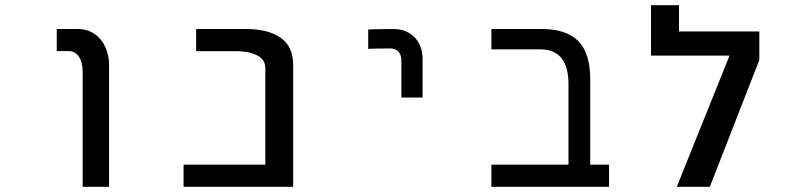

<svg xmlns="http://www.w3.org/2000/svg" viewBox="-20 -721 3040 741"><path d="M244 -524H199V-609H279.5Q317 -609 344.5 -590.2Q372 -571.5 386.5 -539.5Q401 -507.5 401 -468.5V0H299V-444.5Q299 -481.5 284.2 -502.8Q269.5 -524 244 -524Z M688.5 -85.5H1004V-458Q1004 -491.5 972 -507.5Q940 -523.5 893 -523.5H737V-609H931.5Q1014.5 -609 1063 -575.2Q1111.5 -541.5 1111.5 -469V0H688.5Z M1500 -609Q1479.5 -609 1445.2 -608.5Q1411 -608 1401 -607V-532.5Q1424.5 -534 1486 -534Q1506.5 -534 1517.8 -521.8Q1529 -509.5 1529 -486.5V-344.5H1611V-494Q1611 -527 1597.2 -553.2Q1583.5 -579.5 1558.2 -594.2Q1533 -609 1500 -609Z M2065 -530.5H1876.5V-609H2070.5Q2166.5 -609 2212.2 -562.2Q2258 -515.5 2258 -414.5V-85.5H2330.5V0H1876.5V-85.5H2174V-396Q2174 -530.5 2065 -530.5Z M2910.5 -599.5V-489.5L2719.5 0H2592L2795.5 -506.5H2492.5V-701H2600.5V-599.5Z"/></svg>

Font: JuliaMono
Style: Regular
Weight: 400
Monospace: yes
Designer: cormullion
Foundry: corm
Version: Version 0.055; ttfautohint (v1.8.4)